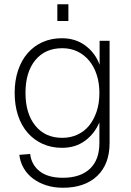

<svg xmlns="http://www.w3.org/2000/svg" viewBox="-20 -722 619 904"><path d="M276 162Q234 162 198 150.5Q162 139 135 118.5Q108 98 91.5 69.5Q75 41 71 7L122 3Q128 54 167 84.5Q206 115 276 115Q358 115 403 73Q448 31 448 -49V-146Q425 -92 380 -59Q335 -26 272 -26Q222 -26 181 -44.5Q140 -63 110.5 -96.5Q81 -130 65 -178Q49 -226 49 -285Q49 -343 65 -390.5Q81 -438 110 -471.5Q139 -505 180 -523.5Q221 -542 271 -542Q336 -542 382.5 -507Q429 -472 449 -417V-530H496V-49Q496 51 437.5 106.5Q379 162 276 162ZM273 -73Q312 -73 344.5 -88Q377 -103 399.5 -130.5Q422 -158 435 -197Q448 -236 448 -285Q448 -331 435.5 -369.5Q423 -408 400 -436Q377 -464 345 -479.5Q313 -495 273 -495Q192 -495 146 -438.5Q100 -382 100 -285Q100 -187 146.5 -130Q193 -73 273 -73ZM250 -623V-702H302V-623Z"/></svg>

Font: Geist ExtLt
Style: Regular
Weight: 400
Designer: Basement.studio, Andrés Briganti, Mateo Zaragoza
Foundry: Basement.studio, Vercel, Andrés Briganti, Guido Ferreyra, Mateo Zaragoza
Version: Version 1.401